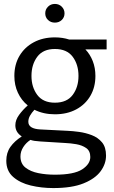

<svg xmlns="http://www.w3.org/2000/svg" viewBox="-20 -721 581 976"><path d="M259 -140Q201 -140 155 -163Q141 -148 132.5 -133Q124 -118 124 -102Q124 -66 186 -63L324 -56Q349 -55 382 -50.5Q415 -46 446.5 -34Q478 -22 498.5 2.5Q519 27 519 70Q519 112 491.5 149.5Q464 187 405 211Q346 235 251 235Q191 235 136.5 222Q82 209 47 178.5Q12 148 12 96Q12 55 33 25.5Q54 -4 90 -27V-28Q58 -49 58 -84Q58 -111 77 -137Q96 -163 121 -185Q89 -211 71 -249.5Q53 -288 53 -335Q53 -393 79 -437Q105 -481 151.5 -506Q198 -531 259 -531Q298 -531 332 -520H522V-470H414Q438 -445 451.5 -410.5Q465 -376 465 -335Q465 -278 439.5 -234Q414 -190 367.5 -165Q321 -140 259 -140ZM259 -199Q320 -199 349.5 -238.5Q379 -278 379 -335Q379 -393 349.5 -432.5Q320 -472 259 -472Q199 -472 169.5 -432.5Q140 -393 140 -335Q140 -278 169.5 -238.5Q199 -199 259 -199ZM259 167Q356 167 397.5 140Q439 113 439 77Q439 46 418 31.5Q397 17 367.5 12Q338 7 313 6L184 -2Q150 -4 135 -10Q113 4 98.5 26.5Q84 49 84 74Q84 111 109.5 131Q135 151 174.5 159Q214 167 259 167ZM259 -606Q238 -606 224 -619.5Q210 -633 210 -653Q210 -673 224 -687Q238 -701 259 -701Q280 -701 294 -687Q308 -673 308 -653Q308 -633 294 -619.5Q280 -606 259 -606Z"/></svg>

Font: Murecho
Style: Regular
Weight: 400
Designer: Neil Summerour
Foundry: Positype
Version: Version 1.010; ttfautohint (v1.8.3)